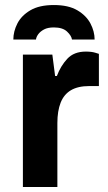

<svg xmlns="http://www.w3.org/2000/svg" viewBox="-20 -743 429 763"><path d="M71 0V-526H188L199 -441H206Q221 -481 247.5 -509.5Q274 -538 321 -538Q344 -538 358.5 -533.5Q373 -529 373 -529V-401H335Q290 -401 262 -384.5Q234 -368 221 -335Q208 -302 208 -254V0ZM33 -586Q33 -618 49 -649.5Q65 -681 100.5 -702Q136 -723 194 -723Q252 -723 287.5 -702Q323 -681 339.5 -649.5Q356 -618 356 -586H266Q264 -601 246.5 -617.5Q229 -634 194 -634Q170 -634 155 -626Q140 -618 132 -607Q124 -596 123 -586Z"/></svg>

Font: Archivo VF Beta
Style: Regular
Weight: 400
Designer: Hector Gatti
Foundry: Omnibus-Type
Version: Version 1.002